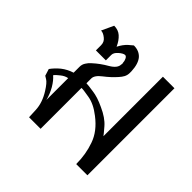

<svg xmlns="http://www.w3.org/2000/svg" viewBox="-138 -682 827 827"><g transform="rotate(45 275.5 -269.0)"><path d="M420.9 -531.2Q420.9 -440.4 420.9 -168.9Q417 -174.8 393.6 -202.1Q370.1 -229.5 324.2 -250Q283.2 -269.5 251 -273.4Q218.8 -278.3 208 -278.3Q208 -288.1 208 -307.6Q208 -327.1 236.3 -348.6Q264.6 -370.1 287.1 -395.5Q296.9 -406.2 302.7 -417Q308.6 -428.7 308.6 -441.4Q308.6 -444.3 308.6 -452.1Q306.6 -496.1 288.1 -517.6Q269.5 -538.1 237.3 -538.1Q237.3 -538.1 218.8 -522.5Q201.2 -506.8 188.5 -481.4Q176.8 -507.8 159.2 -523.4Q142.6 -538.1 117.2 -538.1Q108.4 -519.5 91.8 -483.4Q105.5 -483.4 121.1 -470.7Q136.7 -459 136.7 -438.5Q136.7 -427.7 136.7 -407.2Q152.3 -407.2 197.3 -407.2Q197.3 -415 197.3 -440.4Q197.3 -454.1 212.9 -467.8Q228.5 -481.4 239.3 -482.4Q247.1 -482.4 252 -471.7Q256.8 -461.9 256.8 -452.1Q257.8 -450.2 257.8 -445.3Q256.8 -441.4 256.8 -441.4Q256.8 -418.9 223.6 -399.4Q189.5 -379.9 163.1 -355.5Q151.4 -345.7 144.5 -334Q136.7 -322.3 136.7 -307.6Q136.7 -295.9 136.7 -271.5Q108.4 -262.7 85.9 -245.1Q64.5 -227.5 49.8 -207Q53.7 -196.3 59.6 -175.8Q59.6 -175.8 72.3 -168Q85.9 -160.2 105.5 -128.9Q132.8 -85.9 134.8 -43Q136.7 0 136.7 0Q144.5 0 159.2 0Q170.9 0 207 0Q207 -62.5 207 -249Q215.8 -250 253.9 -243.2Q292 -237.3 333 -205.1Q386.7 -164.1 404.3 -112.3Q422.9 -60.5 422.9 -1Q445.3 -1 491.2 -1Q491.2 -133.8 491.2 -531.2Q473.6 -531.2 420.9 -531.2ZM136.7 -105.5Q129.9 -133.8 114.3 -161.1Q98.6 -187.5 82 -201.2Q87.9 -210 104.5 -222.7Q120.1 -235.4 136.7 -238.3Q136.7 -193.4 136.7 -105.5Z"/></g></svg>

Font: BSRU BANSOMDEJ
Style: Regular
Weight: 400
Designer: Wisit Potiwat
Version: Version 1.000;PS 002.000;hotconv 1.0.70;makeotf.lib2.5.58329